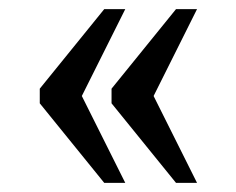

<svg xmlns="http://www.w3.org/2000/svg" viewBox="-20 -480 517 420"><path d="M365 -80 224 -254V-286L365 -460H411L316 -270L411 -80ZM208 -80 67 -254V-286L208 -460H254L159 -270L254 -80Z"/></svg>

Font: Noto Serif Sinhala SemiCondensed
Style: Regular
Weight: 400
Width: 4
Designer: Jelle Bosma - Monotype Design Team
Foundry: Monotype Imaging Inc.
Version: Version 2.007; ttfautohint (v1.8.4.7-5d5b)